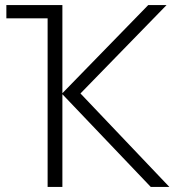

<svg xmlns="http://www.w3.org/2000/svg" viewBox="-20 -734 694 754"><path d="M634 -714 296 -367 645 0H572L225 -364V0H167V-662H5V-714H225V-368L562 -714Z"/></svg>

Font: BC Sans Light
Style: Regular
Weight: 300
Designer: Monotype Design Team
Foundry: Monotype Imaging Inc.
Version: Version 2.000;GOOG;noto-source:20170915:90ef993387c0